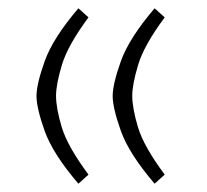

<svg xmlns="http://www.w3.org/2000/svg" viewBox="-20 -440 502 465"><path d="M252.9 -207.5Q252.9 -236.3 272.9 -292.2Q293 -348.1 354.5 -419.9L378.9 -397.9Q328.6 -330.1 314.5 -282.7Q300.3 -235.4 300.3 -208Q300.3 -178.2 314.2 -131.8Q328.1 -85.4 378.9 -17.1L354.5 4.9Q292.5 -67.4 272.7 -123Q252.9 -178.7 252.9 -207.5ZM68.4 -207.5Q68.4 -236.3 88.4 -292.2Q108.4 -348.1 169.9 -419.9L194.3 -397.9Q144 -330.1 129.9 -282.7Q115.7 -235.4 115.7 -208Q115.7 -178.2 129.6 -131.8Q143.6 -85.4 194.3 -17.1L169.9 4.9Q107.9 -67.4 88.1 -123Q68.4 -178.7 68.4 -207.5Z"/></svg>

Font: Vazir Thin UI
Style: Thin-UI
Weight: 100
Designer: Saber Rastikerdar
Foundry: Saber Rastikerdar
Version: Version 30.0.0